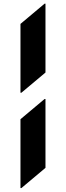

<svg xmlns="http://www.w3.org/2000/svg" viewBox="-20 -874 348 1012"><path d="M87.9 117.2V-245.6L214.8 -352.1H219.7V10.7L92.8 117.2ZM219.7 -854.5V-491.7L92.8 -385.3H87.9V-748L214.8 -854.5Z"/></svg>

Font: Gothica
Style: Bold
Weight: 700
Designer: Wojciech Kalinowski "wmk69" (wmk69@o2.pl)
Foundry: Wojciech Kalinowski "wmk69" (wmk69@o2.pl)
Version: Version 2.1.0; 2021-05-14